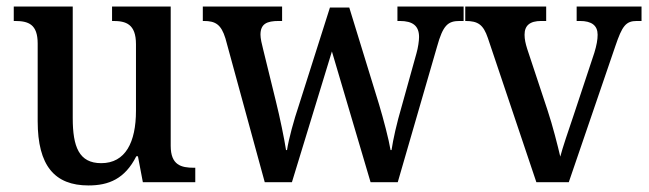

<svg xmlns="http://www.w3.org/2000/svg" viewBox="-20 -556 1980 586"><path d="M250 10C312 10 361 -10 396 -79H401L416 0H576V-44H572C533 -44 501 -52 501 -111V-536H322V-492H325C364 -492 395 -483 395 -421V-218C395 -122 363 -58 289 -58C221 -58 202 -108 202 -196V-536H22V-492H25C67 -492 95 -482 95 -423V-186C95 -50 147 10 250 10Z M668 -439 788 0H871L993 -399L1111 0H1194L1314 -414C1332 -479 1347 -492 1383 -492H1395V-536H1193V-492H1200C1240 -492 1259 -477 1259 -443C1259 -432 1256 -410 1251 -393L1207 -235C1190 -177 1180 -131 1175 -98H1172C1167 -129 1150 -194 1137 -237L1046 -533H987L892 -234C877 -190 861 -131 856 -98H853C848 -131 834 -199 822 -247L783 -406C779 -421 775 -439 775 -450C775 -483 794 -492 831 -492H841V-536H599V-492H602C638 -492 655 -481 668 -439Z M1469 -440 1617 0H1716L1858 -415C1879 -477 1890 -492 1924 -492H1938V-536H1740V-492H1750C1786 -492 1804 -478 1804 -450C1804 -435 1801 -418 1794 -395L1731 -205C1715 -158 1697 -105 1690 -78C1682 -112 1667 -172 1651 -220L1589 -407C1584 -423 1581 -436 1581 -450C1581 -478 1597 -492 1632 -492H1647V-536H1400V-492C1439 -492 1455 -481 1469 -440Z"/></svg>

Font: Noto Serif SemiCondensed Medium
Style: Regular
Weight: 500
Width: 4
Designer: Monotype Design Team
Foundry: Monotype Imaging Inc.
Version: Version 2.014